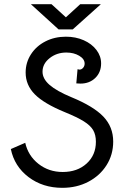

<svg xmlns="http://www.w3.org/2000/svg" viewBox="-20 -881 608 921"><path d="M32 -166 101 -196Q115 -134 164.5 -95Q214 -56 281 -56Q351 -56 395.5 -96.5Q440 -137 440 -201Q440 -234 427 -256.5Q414 -279 382 -299Q350 -319 291 -343Q191 -384 147 -428.5Q103 -473 103 -533Q103 -581 128.5 -620.5Q154 -660 198 -682.5Q242 -705 296 -705Q343 -705 381.5 -688Q420 -671 442.5 -641.5Q465 -612 465 -577Q465 -534 437 -507Q409 -480 366 -480Q353 -480 346 -481L352 -549Q358 -547 361 -547Q371 -547 378.5 -555.5Q386 -564 386 -576Q386 -598 360 -613.5Q334 -629 298 -629Q252 -629 218 -602Q184 -575 184 -537Q184 -503 218 -473.5Q252 -444 322 -415Q429 -371 476 -321.5Q523 -272 523 -202Q523 -139 491 -88.5Q459 -38 403.5 -9Q348 20 279 20Q185 20 117 -31.5Q49 -83 32 -166ZM227 -861 296 -798 365 -861H464L329 -740H261L128 -861Z"/></svg>

Font: Bellota
Style: Bold
Weight: 700
Designer: Kemie Guaida
Foundry: Kemie Guaida
Version: Version 4.001